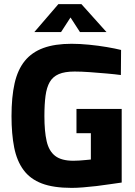

<svg xmlns="http://www.w3.org/2000/svg" viewBox="-20 -905 658 934"><path d="M329 9Q240 9 183.5 -12.5Q127 -34 94.5 -78Q62 -122 49 -187.5Q36 -253 36 -340Q36 -433 51 -499.5Q66 -566 100.5 -608.5Q135 -651 191 -671.5Q247 -692 328 -692Q368 -692 413.5 -687.5Q459 -683 500 -676Q541 -669 569 -662L568 -540Q539 -544 498.5 -547.5Q458 -551 417 -554Q376 -557 343 -557Q295 -557 266 -544.5Q237 -532 222 -506Q207 -480 201.5 -439Q196 -398 196 -340Q196 -266 207 -218Q218 -170 248.5 -146.5Q279 -123 337 -123Q350 -123 365.5 -124Q381 -125 396 -126.5Q411 -128 422 -129V-257H352V-375H572V-17Q548 -14 516 -9Q484 -4 450 0Q416 4 384 6.5Q352 9 329 9ZM147 -749 264 -885H376L498 -749H369L323 -820L277 -749Z"/></svg>

Font: Cairo Play ExtraBold
Style: Regular
Weight: 800
Version: Version 3.119